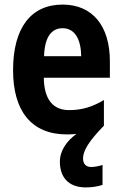

<svg xmlns="http://www.w3.org/2000/svg" viewBox="-20 -669 533 837"><path d="M342 21C342 -12 369 -56 433 -121V-233C381 -202 336 -189 281 -189C211 -189 172 -236 171 -330H459V-402C459 -555 384 -649 253 -649C116 -649 37 -549 37 -363C37 -186 116 -83 272 -83C287 -83 300 -84 313 -85C273 -56 241 -14 241 36C241 102 277 148 354 148C380 148 407 144 427 137V50C417 54 393 59 378 59C356 59 342 47 342 21ZM253 -546C306 -546 333 -498 334 -424H172C175 -512 207 -546 253 -546Z"/></svg>

Font: Noto Sans Kannada UI Condensed
Style: Bold
Weight: 700
Width: 3
Designer: Jelle Bosma - Monotype Design Team
Foundry: Monotype Imaging Inc.
Version: Version 2.005